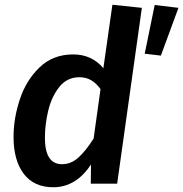

<svg xmlns="http://www.w3.org/2000/svg" viewBox="-20 -773 771 808"><path d="M577 -740 473 0H362L363 -81Q300 15 204 15Q123 15 80 -41.5Q37 -98 37 -197Q37 -275 63.5 -355Q90 -435 146.5 -489.5Q203 -544 288 -544Q366 -544 415 -486L453 -753ZM169 -193Q169 -82 241 -82Q279 -82 310 -110Q341 -138 374 -190L403 -398Q385 -423 363.5 -435.5Q342 -448 314 -448Q262 -448 229.5 -407Q197 -366 183 -307.5Q169 -249 169 -193ZM731 -740 657 -539 589 -547 631 -752Z"/></svg>

Font: FiraGO Medium
Style: Italic
Weight: 500
Italic angle: -8°
Designer: bBox Type GmbH
Foundry: bBox Type GmbH
Version: Version 1.001